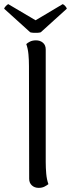

<svg xmlns="http://www.w3.org/2000/svg" viewBox="-44 -897 343 928"><path d="M143 11Q123 11 110 -1Q97 -13 97 -33L96 -577Q96 -607 93.5 -634.5Q91 -662 83 -684Q89 -690 101 -696Q113 -702 130 -702Q150 -702 163.5 -690.5Q177 -679 177 -658V-114Q177 -85 179.5 -57Q182 -29 190 -7Q184 -2 172 4.5Q160 11 143 11ZM153 -741Q147 -739 137.5 -738.5Q128 -738 118 -738.5Q108 -739 102 -741L-24 -855Q-23 -860 -16 -867.5Q-9 -875 -4 -877L128 -799L259 -877Q265 -875 271.5 -867.5Q278 -860 279 -855Z"/></svg>

Font: Arima
Style: Regular
Weight: 400
Designer: Joana Correia and Natanael Gama
Foundry: NDISCOVER
Version: Version 1.101;gftools[0.9.23]